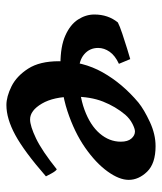

<svg xmlns="http://www.w3.org/2000/svg" viewBox="28 -526 517 614"><g transform="rotate(90 287.0 -218.5)"><path d="M168.5 -376 183.6 -339.8Q157.2 -327.6 145 -310.1Q132.8 -292.5 132.8 -273.4Q132.8 -246.1 153.1 -228.8Q173.3 -211.4 210 -211.4Q280.8 -211.4 330.6 -229.7Q380.4 -248 406.5 -278.6Q432.6 -309.1 432.6 -345.7Q432.6 -368.2 422.6 -379.6Q412.6 -391.1 399.9 -391.1Q391.1 -391.1 375 -382.8Q358.9 -374.5 346.2 -359.9Q320.3 -329.1 304.4 -289.1Q288.6 -249 288.6 -195.3Q288.6 -131.3 310.8 -93.5Q333 -55.7 361.3 -55.7Q382.3 -55.7 422.1 -74.7Q461.9 -93.8 521 -141.1Q526.4 -138.2 534.2 -124Q542 -109.9 543.5 -106.4Q463.4 -36.6 411.1 -8.3Q358.9 20 315.4 20Q288.6 20 255.6 3.7Q222.7 -12.7 199 -49.6Q175.3 -86.4 175.3 -147.9Q175.3 -224.6 210.9 -287.8Q246.6 -351.1 307.6 -402.3Q330.1 -420.4 369.4 -438.7Q408.7 -457 446.8 -457Q502.4 -457 528.6 -429.9Q554.7 -402.8 554.7 -371.1Q554.7 -340.8 527.8 -303.5Q501 -266.1 451.7 -231.7Q402.3 -197.3 334.5 -175Q266.6 -152.8 184.6 -152.8Q127.9 -152.8 93 -168.5Q58.1 -184.1 42 -209Q25.9 -233.9 25.9 -261.2Q25.9 -305.2 51.3 -336.4Q62.5 -342.3 87.2 -350.6Q111.8 -358.9 135.7 -366.2Q159.7 -373.5 168.5 -376Z"/></g></svg>

Font: Gentium Plus
Style: Bold Italic
Weight: 700
Italic angle: -8°
Designer: Victor Gaultney, Annie Olsen, Iska Routamaa, Becca Hirsbrunner
Foundry: SIL International
Version: Version 6.101